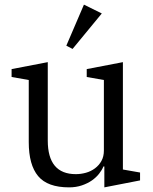

<svg xmlns="http://www.w3.org/2000/svg" viewBox="-20 -796 659 828"><path d="M278 12Q185 12 144.5 -36.5Q104 -85 104 -183V-451L30 -464V-498L186 -528V-190Q186 -45 307 -45Q329 -45 350.5 -51Q372 -57 389.5 -70Q407 -83 417.5 -102Q428 -121 428 -147V-451L354 -464V-498L510 -528V-65L584 -52V-18L430 12V-78H426Q420 -63 407.5 -47Q395 -31 376.5 -18Q358 -5 333 3.5Q308 12 278 12ZM266 -599 342 -776 419 -738 293 -585Z"/></svg>

Font: IBM Plex Serif
Style: Regular
Weight: 400
Designer: Mike Abbink, Paul van der Laan, Pieter van Rosmalen
Foundry: Bold Monday
Version: Version 2.6